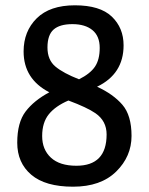

<svg xmlns="http://www.w3.org/2000/svg" viewBox="-20 -692 561 724"><path d="M446 -521Q446 -413 346 -365Q407 -337 441.5 -297Q476 -257 476 -179.5Q476 -102 418 -45Q360 12 255.5 12Q151 12 98 -33Q45 -78 45 -154Q45 -230 76.5 -271.5Q108 -313 166 -344Q69 -394 69 -498Q69 -574 118.5 -623Q168 -672 262.5 -672Q357 -672 401.5 -629.5Q446 -587 446 -521ZM268 -67Q382 -67 382 -185Q382 -236 340 -265Q308 -287 238 -313Q189 -292 164 -261Q139 -230 139 -179Q139 -128 172 -97.5Q205 -67 268 -67ZM278 -393Q320 -414 338 -440.5Q356 -467 356 -511.5Q356 -556 328.5 -578.5Q301 -601 253 -601Q205 -601 182 -580.5Q159 -560 159 -513Q159 -466 189 -441Q219 -416 278 -393Z"/></svg>

Font: Magra
Style: Regular
Weight: 400
Designer: Viviana Monsalve
Foundry: Viviana Monsalve
Version: Version 1.001